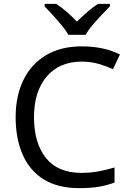

<svg xmlns="http://www.w3.org/2000/svg" viewBox="-20 -964 672 994"><path d="M403 -645Q288 -645 222 -568Q156 -491 156 -357Q156 -224 217.5 -146.5Q279 -69 402 -69Q449 -69 491 -77Q533 -85 573 -97V-19Q533 -4 490.5 3Q448 10 389 10Q280 10 207 -35Q134 -80 97.5 -163Q61 -246 61 -358Q61 -466 100.5 -548.5Q140 -631 217 -677.5Q294 -724 404 -724Q517 -724 601 -682L565 -606Q532 -621 491.5 -633Q451 -645 403 -645ZM334 -784Q321 -807 299 -833.5Q277 -860 253 -886Q229 -912 211 -931V-944H271Q297 -927 325 -903Q353 -879 378 -852Q405 -879 433 -903Q461 -927 487 -944H549V-931Q530 -912 505.5 -886Q481 -860 458.5 -833.5Q436 -807 424 -784Z"/></svg>

Font: Noto Sans Linear A
Style: Regular
Weight: 400
Designer: Monotype Design Team
Foundry: Monotype Imaging Inc.
Version: Version 2.002; ttfautohint (v1.8.4.7-5d5b)